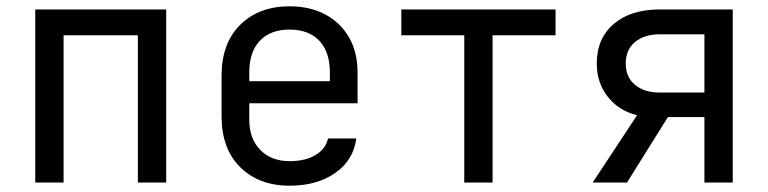

<svg xmlns="http://www.w3.org/2000/svg" viewBox="-20 -580 2440 610"><path d="M92 0V-550H508V0H418V-468H182V0Z M900 10Q803 10 743.5 -48.5Q684 -107 684 -210V-340Q684 -443 743.5 -501.5Q803 -560 900 -560Q965 -560 1013.5 -534Q1062 -508 1089 -461Q1116 -414 1116 -350V-252H772V-200Q772 -139 807 -103.5Q842 -68 900 -68Q950 -68 982.5 -87.5Q1015 -107 1022 -140H1112Q1103 -71 1045 -30.5Q987 10 900 10ZM772 -322H1028V-350Q1028 -415 994.5 -450.5Q961 -486 900 -486Q839 -486 805.5 -450.5Q772 -415 772 -350Z M1455 0V-468H1255V-550H1745V-468H1545V0Z M1863 0 2004 -214Q1946 -228 1911 -272.5Q1876 -317 1876 -378Q1876 -458 1930 -504Q1984 -550 2076 -550H2308V0H2218V-208H2102L1972 0ZM2076 -286H2218V-471H2076Q2027 -471 1997.5 -446.5Q1968 -422 1968 -378Q1968 -335 1997.5 -310.5Q2027 -286 2076 -286Z"/></svg>

Font: JetBrainsMonoNL NF
Style: Regular
Weight: 400
Designer: Philipp Nurullin, Konstantin Bulenkov
Foundry: JetBrains
Version: Version 2.304; ttfautohint (v1.8.4.7-5d5b);Nerd Fonts 3.2.1